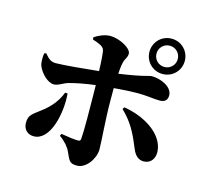

<svg xmlns="http://www.w3.org/2000/svg" viewBox="-125 -986 1250 1187"><g transform="rotate(15 500.0 -393.0)"><path d="M718 -735C718 -672 768 -622 831 -622C894 -622 944 -672 944 -735C944 -798 894 -848 831 -848C768 -848 718 -798 718 -735ZM763 -735C763 -773 793 -803 831 -803C869 -803 899 -773 899 -735C899 -697 869 -667 831 -667C793 -667 763 -697 763 -735ZM779 -145C793 -110 811 -70 858 -70C901 -70 927 -103 926 -148C921 -261 791 -341 657 -362L649 -349C714 -287 745 -228 779 -145ZM280 -355C261 -305 231 -264 183 -224C123 -175 94 -168 94 -113C94 -71 122 -44 161 -44C267 -44 307 -228 296 -354ZM92 -556C89 -537 87 -498 95 -477C113 -431 161 -386 198 -386C228 -386 253 -410 289 -419C333 -431 392 -442 451 -449L452 -383C453 -298 455 -161 450 -106C449 -93 444 -90 433 -90C407 -90 370 -95 324 -103L318 -89C354 -64 379 -34 390 -9C415 43 416 62 466 62C527 62 576 -14 576 -71C576 -117 563 -265 563 -383V-460C622 -465 675 -468 712 -468C779 -468 815 -459 858 -459C888 -459 906 -474 906 -504C906 -562 824 -592 775 -592C747 -592 742 -578 567 -553C569 -580 571 -605 576 -625C581 -652 598 -663 598 -689C598 -725 517 -766 461 -766C422 -766 384 -747 360 -731L361 -717C397 -705 425 -696 436 -675C442 -664 446 -604 448 -538C363 -529 225 -516 179 -516C146 -516 132 -527 104 -560Z"/></g></svg>

Font: Source Han Serif KR Heavy
Style: Regular
Weight: 900
Designer: Ryoko NISHIZUKA 西塚涼子 (kana & ideographs); Frank Grießhammer (Latin, Greek & Cyrillic); Wenlong ZHANG 张文龙 (bopomofo); San
Foundry: Adobe
Version: Version 2.001;hotconv 1.1.0;makeotfexe 2.6.0